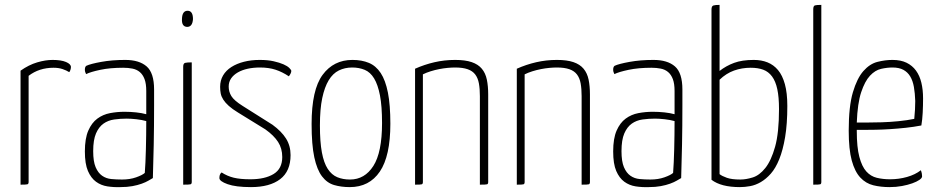

<svg xmlns="http://www.w3.org/2000/svg" viewBox="-20 -755 3831 785"><path d="M64 -466Q98 -490 132 -500Q166 -510 195 -510Q230 -510 250 -501.5Q270 -493 270 -481Q270 -476 268 -469.5Q266 -463 263 -460Q252 -467 236 -472.5Q220 -478 199 -478Q140 -478 97 -445V-11Q97 -3 92 -1.5Q87 0 64 0Z M327 -470Q327 -482 333 -486Q350 -494 394 -502Q438 -510 492 -510Q549 -510 579.5 -483.5Q610 -457 610 -389V-325Q610 -239 608.5 -163Q607 -87 605 -27Q598 -23 587 -16.5Q576 -10 559.5 -4Q543 2 521.5 6Q500 10 472 10Q445 11 419 7Q393 3 372.5 -12Q352 -27 339.5 -56Q327 -85 327 -136Q327 -189 341 -221Q355 -253 378 -270Q401 -287 430 -292.5Q459 -298 489 -298Q513 -298 536.5 -295.5Q560 -293 578 -288V-383Q578 -413 571 -431.5Q564 -450 551.5 -460.5Q539 -471 521.5 -474.5Q504 -478 484 -478Q430 -478 390 -469.5Q350 -461 332 -452Q327 -461 327 -470ZM578 -260Q560 -265 537.5 -267.5Q515 -270 498 -270Q472 -270 447 -266.5Q422 -263 403 -249.5Q384 -236 372.5 -209.5Q361 -183 361 -137Q361 -95 371 -71.5Q381 -48 397.5 -36.5Q414 -25 435 -23Q456 -21 479 -21Q511 -21 536.5 -30Q562 -39 572 -48Q575 -86 576.5 -145Q578 -204 578 -260Z M764 -11Q764 -3 759 -1.5Q754 0 729 0V-482Q729 -496 737 -498Q745 -500 764 -500ZM724 -678Q725 -711 747 -711Q769 -711 769 -677Q767 -645 745 -645Q722 -646 724 -678Z M1042 -510Q1075 -510 1099 -504.5Q1123 -499 1139 -492Q1155 -485 1163 -477Q1171 -469 1171 -465Q1171 -456 1161 -443Q1134 -461 1106.5 -470Q1079 -479 1043 -479Q1016 -479 993 -474Q970 -469 952.5 -459Q935 -449 925 -434.5Q915 -420 915 -401Q915 -380 926 -362Q937 -344 972 -322L1094 -245Q1131 -218 1149.5 -188.5Q1168 -159 1168 -121Q1168 -55 1125.5 -22.5Q1083 10 1006 10Q944 10 910.5 -2Q877 -14 877 -27Q877 -33 878.5 -39Q880 -45 886 -50Q909 -35 935.5 -28.5Q962 -22 1004 -22Q1063 -22 1098.5 -43.5Q1134 -65 1134 -113Q1134 -148 1117 -174.5Q1100 -201 1065 -226L953 -295Q930 -309 915.5 -322Q901 -335 893 -347.5Q885 -360 882.5 -372.5Q880 -385 880 -400Q880 -426 892 -446.5Q904 -467 926 -481Q948 -495 977.5 -502.5Q1007 -510 1042 -510Z M1254 -248Q1254 -388 1299 -449Q1344 -510 1421 -510Q1459 -510 1488 -498Q1517 -486 1536.5 -456.5Q1556 -427 1566 -376.5Q1576 -326 1576 -249Q1576 -117 1533 -53.5Q1490 10 1410 10Q1375 10 1346 1.5Q1317 -7 1296.5 -34Q1276 -61 1265 -112Q1254 -163 1254 -248ZM1288 -242Q1288 -175 1296 -132Q1304 -89 1320 -64.5Q1336 -40 1359 -30.5Q1382 -21 1411 -21Q1471 -21 1506.5 -76.5Q1542 -132 1542 -252Q1542 -321 1533.5 -365Q1525 -409 1509.5 -434.5Q1494 -460 1471 -469.5Q1448 -479 1420 -479Q1390 -479 1365.5 -467Q1341 -455 1324 -427Q1307 -399 1297.5 -354Q1288 -309 1288 -242Z M1677 -474Q1715 -491 1756 -500.5Q1797 -510 1841 -510Q1882 -510 1908.5 -501Q1935 -492 1950 -474Q1965 -456 1970.5 -429.5Q1976 -403 1976 -369V-11Q1976 -3 1971.5 -1.5Q1967 0 1942 0V-362Q1942 -392 1938 -414Q1934 -436 1923 -450.5Q1912 -465 1892 -472Q1872 -479 1841 -479Q1827 -479 1810.5 -477.5Q1794 -476 1776 -472.5Q1758 -469 1740.5 -463.5Q1723 -458 1709 -451V-11Q1709 -3 1704.5 -1.5Q1700 0 1677 0Z M2093 -474Q2131 -491 2172 -500.5Q2213 -510 2257 -510Q2298 -510 2324.5 -501Q2351 -492 2366 -474Q2381 -456 2386.5 -429.5Q2392 -403 2392 -369V-11Q2392 -3 2387.5 -1.5Q2383 0 2358 0V-362Q2358 -392 2354 -414Q2350 -436 2339 -450.5Q2328 -465 2308 -472Q2288 -479 2257 -479Q2243 -479 2226.5 -477.5Q2210 -476 2192 -472.5Q2174 -469 2156.5 -463.5Q2139 -458 2125 -451V-11Q2125 -3 2120.5 -1.5Q2116 0 2093 0Z M2487 -470Q2487 -482 2493 -486Q2510 -494 2554 -502Q2598 -510 2652 -510Q2709 -510 2739.5 -483.5Q2770 -457 2770 -389V-325Q2770 -239 2768.5 -163Q2767 -87 2765 -27Q2758 -23 2747 -16.5Q2736 -10 2719.5 -4Q2703 2 2681.5 6Q2660 10 2632 10Q2605 11 2579 7Q2553 3 2532.5 -12Q2512 -27 2499.5 -56Q2487 -85 2487 -136Q2487 -189 2501 -221Q2515 -253 2538 -270Q2561 -287 2590 -292.5Q2619 -298 2649 -298Q2673 -298 2696.5 -295.5Q2720 -293 2738 -288V-383Q2738 -413 2731 -431.5Q2724 -450 2711.5 -460.5Q2699 -471 2681.5 -474.5Q2664 -478 2644 -478Q2590 -478 2550 -469.5Q2510 -461 2492 -452Q2487 -461 2487 -470ZM2738 -260Q2720 -265 2697.5 -267.5Q2675 -270 2658 -270Q2632 -270 2607 -266.5Q2582 -263 2563 -249.5Q2544 -236 2532.5 -209.5Q2521 -183 2521 -137Q2521 -95 2531 -71.5Q2541 -48 2557.5 -36.5Q2574 -25 2595 -23Q2616 -21 2639 -21Q2671 -21 2696.5 -30Q2722 -39 2732 -48Q2735 -86 2736.5 -145Q2738 -204 2738 -260Z M2889 -716Q2889 -730 2896.5 -732.5Q2904 -735 2922 -735V-465Q2949 -486 2981.5 -498Q3014 -510 3062 -510Q3093 -510 3118 -500Q3143 -490 3161 -468.5Q3179 -447 3189 -411Q3199 -375 3199 -322Q3199 -248 3190 -194.5Q3181 -141 3166 -104Q3151 -67 3131.5 -45Q3112 -23 3090.5 -10.5Q3069 2 3047 6Q3025 10 3005 10Q2928 10 2889 -20ZM2922 -43Q2932 -35 2952 -28Q2972 -21 3007 -21Q3030 -21 3057.5 -29.5Q3085 -38 3109 -68Q3133 -98 3149 -155Q3165 -212 3165 -309Q3165 -358 3158 -390.5Q3151 -423 3136.5 -442.5Q3122 -462 3100.5 -470Q3079 -478 3049 -478Q3013 -478 2981 -466.5Q2949 -455 2922 -429Z M3338 -11Q3338 -3 3333.5 -1.5Q3329 0 3305 0V-717Q3305 -731 3312 -733Q3319 -735 3338 -735Z M3629 -510Q3663 -510 3686.5 -498.5Q3710 -487 3725 -466.5Q3740 -446 3747 -417Q3754 -388 3754 -353Q3754 -323 3752.5 -294Q3751 -265 3747 -242Q3716 -236 3683 -232.5Q3650 -229 3619 -227Q3588 -225 3560.5 -224.5Q3533 -224 3514 -224H3483V-219Q3483 -153 3493.5 -113.5Q3504 -74 3522 -54Q3540 -34 3565 -28Q3590 -22 3619 -22Q3655 -22 3688.5 -31.5Q3722 -41 3745 -59Q3748 -51 3749 -45Q3750 -39 3750 -34Q3750 -27 3739 -19.5Q3728 -12 3710 -5.5Q3692 1 3668 5.5Q3644 10 3617 10Q3581 10 3550.5 2.5Q3520 -5 3497.5 -29Q3475 -53 3462.5 -98.5Q3450 -144 3450 -221Q3450 -320 3467 -377.5Q3484 -435 3510 -464.5Q3536 -494 3567.5 -502Q3599 -510 3629 -510ZM3629 -479Q3607 -479 3582.5 -473.5Q3558 -468 3537 -445.5Q3516 -423 3501 -378Q3486 -333 3483 -254Q3496 -254 3523.5 -254Q3551 -254 3584.5 -255Q3618 -256 3653.5 -259.5Q3689 -263 3718 -269Q3720 -290 3721 -307Q3722 -324 3722 -342Q3721 -374 3716.5 -399.5Q3712 -425 3701.5 -442.5Q3691 -460 3673.5 -469.5Q3656 -479 3629 -479Z"/></svg>

Font: Yanone Kaffeesatz Thin
Style: Regular
Weight: 250
Designer: Yanone
Foundry: Yanone Font Production. Not for release.
Version: Version 1.002